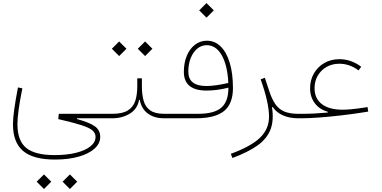

<svg xmlns="http://www.w3.org/2000/svg" viewBox="-20 -775 2505 1258"><path d="M220.2 415.5 268.1 367.7 315.9 415.5 268.1 463.4ZM390.1 415.5 438 367.7 485.8 415.5 438 463.4ZM484.4 4.9Q568.8 28.3 602.8 53.5Q636.7 78.6 636.7 122.1Q636.7 165.5 598.9 199.2Q561 232.9 494.4 251.7Q427.7 270.5 340.3 270.5Q198.2 270.5 131.6 214.4Q64.9 158.2 64.9 38.6Q64.9 2 73.5 -59.8Q82 -121.6 97.7 -202.1L126.5 -196.3Q94.2 -36.6 94.2 38.6Q94.2 146.5 151.4 193.8Q208.5 241.2 338.4 241.2Q418 241.2 478.3 226.1Q538.6 210.9 572.3 184.1Q606 157.2 606 121.6Q606 97.2 585.9 79.6Q565.9 62 512.9 44.9Q460 27.8 361.8 5.4L365.2 -29.3H685.5V0H484.4Z M909.7 -209Q909.7 -155.3 921.1 -114.7Q932.6 -74.2 964.1 -51.8Q995.6 -29.3 1055.7 -29.3H1102.5V0H1053.7Q991.7 0 949.5 -30.5Q907.2 -61 896 -120.1H891.1Q880.4 -60.5 830.3 -30.3Q780.3 0 714.8 0H685.5Q675.8 0 675.8 -14.6Q675.8 -29.3 685.5 -29.3H714.8Q783.2 -29.3 818.6 -52Q854 -74.7 866.7 -115.2Q879.4 -155.8 879.4 -209V-261.7H909.7ZM712.9 -455.6 760.7 -503.4 808.6 -455.6 760.7 -407.7ZM882.8 -455.6 930.7 -503.4 978.5 -455.6 930.7 -407.7Z M1285.2 -707 1333 -754.9 1380.9 -707 1333 -659.2ZM1102.5 -29.3H1276.9Q1383.3 -29.3 1429.9 -69.3Q1476.6 -109.4 1476.6 -200.7Q1401.9 -181.6 1333.5 -181.6Q1184.6 -181.6 1184.6 -304.2Q1184.6 -363.3 1203.9 -409.4Q1223.1 -455.6 1257.3 -481.9Q1291.5 -508.3 1335 -508.3Q1387.7 -508.3 1426 -470.5Q1464.4 -432.6 1485.4 -363Q1506.3 -293.5 1506.3 -198.2Q1506.3 -95.2 1448 -47.6Q1389.6 0 1263.2 0H1102.5Q1092.8 0 1092.8 -14.6Q1092.8 -29.3 1102.5 -29.3ZM1476.1 -231.4Q1470.2 -348.1 1432.6 -413.6Q1395 -479 1334 -479Q1299.8 -479 1272.5 -456.3Q1245.1 -433.6 1229.5 -394.5Q1213.9 -355.5 1213.9 -305.2Q1213.9 -211.4 1332.5 -211.4Q1361.3 -211.4 1398.7 -216.8Q1436 -222.2 1476.1 -231.4Z M1688 -254.9 1715.3 -265.6 1744.6 -176.8Q1761.7 -125 1784.4 -92.3Q1807.1 -59.6 1842.5 -44.4Q1877.9 -29.3 1933.1 -29.3H1933.6V0H1933.1Q1877 0 1833.5 -19.3Q1790 -38.6 1767.1 -73.7L1762.2 -71.8Q1775.4 13.2 1752.4 73.2Q1729.5 133.3 1668 177.5Q1606.4 221.7 1502.9 260.3L1492.2 232.9Q1626 183.6 1684.3 126.7Q1742.7 69.8 1742.7 -10.7Q1742.7 -101.1 1688 -254.9Z M2041 -197.3Q2041 -129.4 2088.9 -92.8Q2136.7 -56.2 2225.6 -56.2Q2247.1 -56.2 2280 -59.1Q2313 -62 2358.9 -68.8L2388.2 -73.7L2392.6 -43.9L2362.8 -39.1Q2289.1 -27.3 2212.9 -18.6Q2136.7 -9.8 2069.6 -4.9Q2002.4 0 1955.1 0H1933.6Q1923.8 0 1923.8 -14.6Q1923.8 -29.3 1933.6 -29.3H1955.1Q2000 -29.3 2042.7 -31.5Q2085.4 -33.7 2127.4 -37.6V-43Q2074.2 -57.1 2043 -98.1Q2011.7 -139.2 2011.7 -196.8Q2011.7 -251 2036.9 -294.2Q2062 -337.4 2105.2 -362.3Q2148.4 -387.2 2203.1 -387.2Q2281.7 -387.2 2346.7 -337.4L2329.1 -313.5Q2271.5 -357.4 2203.1 -357.4Q2156.7 -357.4 2120.1 -336.7Q2083.5 -315.9 2062.3 -279.8Q2041 -243.7 2041 -197.3Z"/></svg>

Font: Estedad-FD Thin
Style: Regular
Weight: 100
Designer: Amin Abedi
Version: Version 7.3